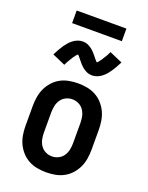

<svg xmlns="http://www.w3.org/2000/svg" viewBox="-168 -996 836 1088"><g transform="rotate(20 250.0 -452.5)"><path d="M250 8Q223 8 195.5 3Q168 -2 144 -15Q120 -28 101.5 -48.5Q83 -69 71.5 -93.5Q60 -118 55.5 -145.5Q51 -173 51 -200V-320Q51 -347 55.5 -374.5Q60 -402 71.5 -426.5Q83 -451 101.5 -471.5Q120 -492 144 -505Q168 -518 195.5 -523Q223 -528 250 -528Q277 -528 304.5 -523Q332 -518 356 -505Q380 -492 398.5 -471.5Q417 -451 428.5 -426.5Q440 -402 444.5 -374.5Q449 -347 449 -320V-200Q449 -173 444.5 -145.5Q440 -118 428.5 -93.5Q417 -69 398.5 -48.5Q380 -28 356 -15Q332 -2 304.5 3Q277 8 250 8ZM250 -88Q270 -88 288.5 -97Q307 -106 318.5 -123Q330 -140 334 -160Q338 -180 338 -200V-320Q338 -340 334 -360Q330 -380 318.5 -397Q307 -414 288.5 -423Q270 -432 250 -432Q230 -432 211.5 -423Q193 -414 181.5 -397Q170 -380 166 -360Q162 -340 162 -320V-200Q162 -180 166 -160Q170 -140 181.5 -123Q193 -106 211.5 -97Q230 -88 250 -88ZM308 -597Q302 -597 297.5 -597.5Q293 -598 288.5 -599Q284 -600 279.5 -601.5Q275 -603 270.5 -605.5Q266 -608 262 -610.5Q258 -613 254 -615.5Q250 -618 246.5 -621.5Q243 -625 239 -628.5Q235 -632 232 -635.5Q229 -639 226 -642.5Q223 -646 220.5 -649Q218 -652 214.5 -656.5Q211 -661 207.5 -665Q204 -669 201 -672.5Q198 -676 194 -680L190 -684V-685Q191 -685 191.5 -684.5Q192 -684 193 -684H195Q195 -683 192 -681Q189 -679 185.5 -675Q182 -671 181 -669.5Q180 -668 178.5 -666Q177 -664 175.5 -662Q174 -660 172 -657.5Q170 -655 168.5 -652Q167 -649 165 -646Q163 -643 161 -640Q159 -637 157 -633Q155 -629 152.5 -625.5Q150 -622 148 -618Q146 -614 144 -609.5Q142 -605 139 -600L61 -634Q70 -652 78.5 -667Q87 -682 95.5 -694.5Q104 -707 113 -717.5Q122 -728 134.5 -738Q147 -748 162 -754Q177 -760 192 -760Q198 -760 202.5 -759.5Q207 -759 211.5 -758Q216 -757 220.5 -755.5Q225 -754 229.5 -751.5Q234 -749 238 -746.5Q242 -744 246 -741.5Q250 -739 253.5 -735.5Q257 -732 261 -728.5Q265 -725 268 -721.5Q271 -718 274 -714.5Q277 -711 279.5 -708Q282 -705 285.5 -700.5Q289 -696 292.5 -692Q296 -688 299 -684.5Q302 -681 306 -677L310 -673V-672Q309 -672 308.5 -672.5Q308 -673 307 -673Q306 -673 306 -673L305 -672V-673Q305 -674 308 -676Q311 -678 314.5 -682Q318 -686 319 -687.5Q320 -689 321.5 -691Q323 -693 324.5 -695Q326 -697 328 -699.5Q330 -702 331.5 -705Q333 -708 335 -711Q337 -714 339 -717Q341 -720 343 -723.5Q345 -727 347.5 -731Q350 -735 352 -739Q354 -743 356 -747.5Q358 -752 361 -757L439 -723Q430 -705 421.5 -690Q413 -675 404.5 -662.5Q396 -650 387 -639.5Q378 -629 365.5 -619Q353 -609 338 -603Q323 -597 308 -597ZM100 -837V-913H400V-837Z"/></g></svg>

Font: Iosevka Custom
Style: Bold
Weight: 700
Monospace: yes
Designer: Belleve Invis
Foundry: Belleve Invis
Version: Version 30.3.3; ttfautohint (v1.8.3)